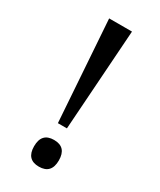

<svg xmlns="http://www.w3.org/2000/svg" viewBox="-185 -776 704 846"><g transform="rotate(30 166.5 -353.5)"><path d="M107.9 -713.9H224.1L189 -201.2H143.1ZM103 -61Q103 -128.9 166 -128.9Q229 -128.9 229 -61Q229 6.8 166 6.8Q103 6.8 103 -61Z"/></g></svg>

Font: Noto Serif Kannada
Style: Regular
Weight: 400
Designer: Indian Type Foundry
Foundry: Monotype Imaging Inc.
Version: Version 1.01